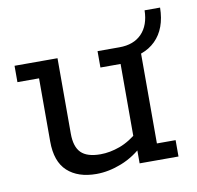

<svg xmlns="http://www.w3.org/2000/svg" viewBox="-64 -571 665 647"><g transform="rotate(-10 268.5 -247.5)"><path d="M216 10Q153 10 117 -23Q81 -56 81 -125V-341H7V-397H154V-139Q154 -94 174.5 -73.5Q195 -53 241 -53Q273 -53 307.5 -65.5Q342 -78 380 -111L360 -82V-341H291V-397H434V-56H498V0H365V-58L384 -61Q347 -25 302.5 -7.5Q258 10 216 10ZM355 -354V-397H366Q415 -397 442.5 -425.5Q470 -454 471 -505H524Q523 -433 483 -393.5Q443 -354 372 -354Z"/></g></svg>

Font: Rokkitt
Style: Regular
Weight: 400
Designer: Vernon Adams
Foundry: Vernon Adams
Version: Version 3.103